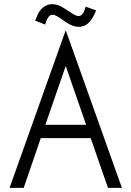

<svg xmlns="http://www.w3.org/2000/svg" viewBox="-20 -903 632 923"><path d="M295 -755H297L566 0H499L416 -239H176L94 0H26ZM394 -303 296 -586 198 -303ZM298 -796 264 -819Q245 -832 233 -832Q223 -832 216.5 -825.5Q210 -819 204 -805L197 -785L149 -804L157 -823Q168 -852 187.5 -867.5Q207 -883 231 -883Q260 -883 292 -861L326 -839Q346 -826 357 -826Q376 -826 385 -851L392 -871L442 -853L434 -835Q407 -774 358 -774Q330 -774 298 -796Z"/></svg>

Font: Lineal Light
Style: Regular
Weight: 300
Designer: Created by Frank Adebiaye with contributions from Anton Moglia & Ariel Martín Pérez
Created by Frank ADEBIAYE with FontF
Foundry: Velvetyne Type Foundry
Version: Version 2.000